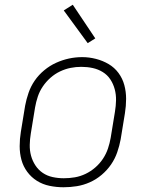

<svg xmlns="http://www.w3.org/2000/svg" viewBox="-20 -782 640 810"><path d="M248 8Q218 8 189 2Q160 -4 136 -19Q112 -34 95 -57Q78 -80 70.5 -107.5Q63 -135 63 -165.5Q63 -196 68 -226L86 -336Q91 -363 100.5 -390.5Q110 -418 126.5 -442Q143 -466 166.5 -485.5Q190 -505 216.5 -517Q243 -529 270.5 -535Q298 -541 327 -541Q356 -541 385 -533.5Q414 -526 438.5 -511.5Q463 -497 480 -474Q497 -451 504.5 -423Q512 -395 512 -365Q512 -335 507 -304L489 -194Q484 -167 474.5 -139.5Q465 -112 448.5 -88Q432 -64 409 -44.5Q386 -25 359 -13Q332 -1 304 3.5Q276 8 248 8ZM249 -30Q249 -30 249 -30Q249 -30 249 -30Q273 -30 296 -34Q319 -38 341 -48.5Q363 -59 382 -75.5Q401 -92 414.5 -112.5Q428 -133 435.5 -155.5Q443 -178 447 -201L465 -311Q469 -335 469.5 -359Q470 -383 464 -405.5Q458 -428 445.5 -447Q433 -466 413.5 -478Q394 -490 371 -495Q348 -500 323 -500Q300 -500 277.5 -495.5Q255 -491 233 -480.5Q211 -470 192.5 -453.5Q174 -437 160.5 -417Q147 -397 139.5 -374.5Q132 -352 128 -329L110 -219Q106 -195 105.5 -171Q105 -147 111 -125Q117 -103 129.5 -84Q142 -65 160.5 -52.5Q179 -40 202 -35Q225 -30 249 -30ZM350 -600 249 -738 287 -762 382 -620Z"/></svg>

Font: Iosevka Curly XLtExObl
Style: Regular
Weight: 200
Width: 7
Italic angle: -9°
Monospace: yes
Designer: Belleve Invis
Foundry: Belleve Invis
Version: Version 11.0.1; ttfautohint (v1.8.3)